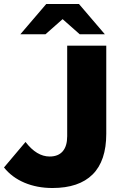

<svg xmlns="http://www.w3.org/2000/svg" viewBox="-40 -929 617 963"><path d="M-20 -89 88 -217Q144 -144 209 -144Q252 -144 274.5 -170Q297 -196 297 -246V-547V-700H493V-258Q493 -122 424.5 -54Q356 14 223 14Q146 14 83 -12.5Q20 -39 -20 -89ZM360 -757 274 -833 188 -757H62L192 -909H356L486 -757Z"/></svg>

Font: Idrija
Style: Regular
Weight: 800
Designer: Julieta Ulanovsky
Foundry: Julieta Ulanovsky
Version: Version 7.200